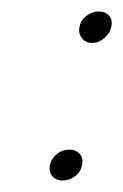

<svg xmlns="http://www.w3.org/2000/svg" viewBox="-20 -432 215 335"><path d="M123 -144Q126 -156 119 -163.5Q112 -171 101 -171Q89 -171 79.5 -163.5Q70 -156 67 -144Q65 -132 71.5 -124.5Q78 -117 89 -117Q101 -117 111 -124.5Q121 -132 123 -144ZM174 -385Q177 -397 170.5 -404.5Q164 -412 152 -412Q141 -412 131 -404.5Q121 -397 119 -386Q116 -375 122.5 -366Q129 -357 141 -357Q152 -357 162 -365.5Q172 -374 174 -385Z"/></svg>

Font: Advent Pro Light
Style: Italic
Weight: 300
Italic angle: -12°
Version: Version 3.000